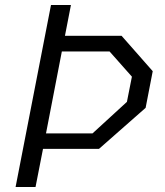

<svg xmlns="http://www.w3.org/2000/svg" viewBox="-20 -750 660 770"><path d="M42.5 0H122.5L152.5 -153H377L564 -317.5L592.5 -464.5L467.5 -606.5H240.5L264.5 -730H184.5ZM164.5 -215 228 -543.5H419.5L509 -442.5L489 -341.5L351 -215Z"/></svg>

Font: Monaspace Krypton Light
Style: Italic
Weight: 300
Italic angle: -11°
Designer: Riley Cran & the Lettermatic Team
Foundry: Lettermatic
Version: Version 1.101 (Monaspace Krypton)